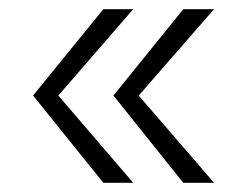

<svg xmlns="http://www.w3.org/2000/svg" viewBox="-20 -453 540 418"><path d="M270 -55H205L52 -245L205 -433H270L107 -245ZM446 -55H379L227 -245L379 -433H446L282 -245Z"/></svg>

Font: Kaisei Opti
Style: Regular
Weight: 400
Designer: Font-Kai, 金井和夫
Foundry: KAZUO KANAI
Version: Version 5.003